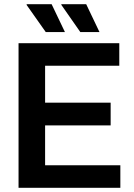

<svg xmlns="http://www.w3.org/2000/svg" viewBox="-20 -891 636 911"><path d="M361 -739 271 -868V-871H389L452 -739ZM197 -739 106 -868 107 -871H225L288 -739ZM68 0V-686H546V-579H194V-404H505V-296H194V-107H551V0Z"/></svg>

Font: Archivo SemiCondensed SemiBold
Style: Regular
Weight: 600
Width: 4
Designer: Hector Gatti
Foundry: Omnibus-Type
Version: Version 2.001; ttfautohint (v1.8.3)